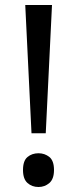

<svg xmlns="http://www.w3.org/2000/svg" viewBox="-20 -734 309 768"><path d="M163 -201H106L81 -714H188ZM72 -54Q72 -91 90 -106Q108 -121 134 -121Q159 -121 177.5 -106Q196 -91 196 -54Q196 -18 177.5 -2Q159 14 134 14Q108 14 90 -2Q72 -18 72 -54Z"/></svg>

Font: hex115
Style: Regular
Weight: 400
Designer: Monotype Design Team
Foundry: Monotype Imaging Inc.
Version: Version 2.013